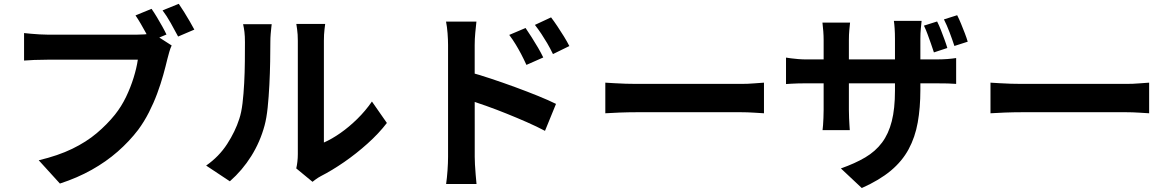

<svg xmlns="http://www.w3.org/2000/svg" viewBox="-20 -888 6020 987"><path d="M759 -842.6Q772.4 -823.7 786.7 -799.7Q801 -775.7 814.1 -752.4Q827.1 -729.1 835.8 -710.6L752.4 -675.6Q742.4 -696.3 729.8 -719.4Q717.3 -742.4 703.7 -765.7Q690.2 -788.9 676.6 -808.8ZM898.9 -868.4Q911.6 -850.3 926.6 -826.1Q941.6 -801.9 955.6 -777.8Q969.5 -753.7 979 -735.8L895.6 -700.2Q879.4 -731.2 857.9 -769.3Q836.5 -807.4 815.7 -834.6ZM862.5 -654.2Q855.6 -640.2 850.2 -620.8Q844.8 -601.4 840.5 -585Q831.9 -548.5 819.2 -502.8Q806.5 -457.1 788.3 -407.9Q770.1 -358.7 745.7 -310.7Q721.3 -262.6 690.2 -220.6Q644.9 -161.3 585.3 -109Q525.7 -56.7 451.5 -15.1Q377.3 26.6 288 55.6L179.1 -64.1Q278.8 -87.8 351.2 -123Q423.7 -158.2 477 -203.2Q530.3 -248.1 571 -298.7Q604.3 -340.6 628 -389.9Q651.6 -439.1 666.9 -488.7Q682.3 -538.2 688.5 -581.1Q673.7 -581.1 638.9 -581.1Q604.1 -581.1 557.8 -581.1Q511.6 -581.1 461 -581.1Q410.5 -581.1 363.3 -581.1Q316.1 -581.1 278.7 -581.1Q241.3 -581.1 222.7 -581.1Q188.4 -581.1 155.9 -579.8Q123.5 -578.5 103.7 -576.7V-718Q119.1 -716.3 140.4 -714.4Q161.8 -712.5 184.4 -711.2Q207 -709.9 223 -709.9Q238.8 -709.9 268.7 -709.9Q298.6 -709.9 337.3 -709.9Q376 -709.9 418.7 -709.9Q461.4 -709.9 503.6 -709.9Q545.8 -709.9 582.8 -709.9Q619.9 -709.9 647 -709.9Q674.1 -709.9 685.7 -709.9Q700.8 -709.9 722.5 -711.2Q744.2 -712.5 763.9 -717.6Z M1502.9 -22.3Q1506.4 -36.8 1508.7 -56.2Q1511 -75.5 1511 -95.7Q1511 -106.8 1511 -139.8Q1511 -172.9 1511 -219.9Q1511 -267 1511 -321.7Q1511 -376.5 1511 -432.1Q1511 -487.8 1511 -537.2Q1511 -586.5 1511 -624.1Q1511 -661.7 1511 -678.7Q1511 -712.6 1507.3 -737.6Q1503.5 -762.7 1503.3 -764.9H1651.6Q1651.4 -762.7 1648.2 -737.2Q1645 -711.8 1645 -677.9Q1645 -660.9 1645 -627.5Q1645 -594 1645 -550.3Q1645 -506.5 1645 -457.7Q1645 -408.9 1645 -361.2Q1645 -313.6 1645 -271.5Q1645 -229.5 1645 -199Q1645 -168.6 1645 -155.3Q1686 -173.3 1730.1 -204.2Q1774.2 -235 1816.4 -276.4Q1858.6 -317.7 1892 -366.1L1968.8 -255.9Q1927.7 -202.2 1869.5 -150Q1811.3 -97.8 1748.9 -54.7Q1686.5 -11.7 1629.7 17.3Q1613.6 26 1603.6 33.6Q1593.6 41.2 1586.5 46.6ZM1039.7 -36.8Q1106 -83.2 1147.8 -147.9Q1189.6 -212.5 1209.9 -276.4Q1220.9 -308.7 1226.7 -357.1Q1232.4 -405.5 1235.3 -461Q1238.2 -516.5 1238.7 -571.4Q1239.2 -626.3 1239.2 -671.5Q1239.2 -701.9 1236.6 -723.5Q1234 -745.1 1229.7 -763.5H1376.7Q1376.5 -761.6 1374.8 -747.5Q1373.1 -733.4 1371.5 -713.6Q1369.8 -693.8 1369.8 -673.1Q1369.8 -628.6 1368.8 -570.4Q1367.8 -512.2 1364.7 -451.1Q1361.6 -390 1356 -335.3Q1350.3 -280.7 1340.1 -243Q1317.3 -158.4 1271.6 -85.5Q1225.9 -12.6 1161.6 44Z M2681.7 -744.1Q2695.8 -723.7 2712.8 -696.9Q2729.8 -670.1 2745.7 -643.1Q2761.5 -616 2772.7 -592.6L2686.2 -554.4Q2671.5 -586.3 2658.4 -611.2Q2645.2 -636.1 2630.9 -659.7Q2616.7 -683.3 2597.8 -708.5ZM2812.8 -798.7Q2827.9 -779 2845.3 -753Q2862.7 -727 2879.1 -700.4Q2895.5 -673.7 2906.8 -651.3L2822.6 -610Q2807.1 -641.9 2792.7 -666.3Q2778.3 -690.7 2763.5 -713.1Q2748.7 -735.5 2729.8 -760ZM2283.3 -81.5Q2283.3 -100.6 2283.3 -144.2Q2283.3 -187.9 2283.3 -245.4Q2283.3 -303 2283.3 -365.7Q2283.3 -428.4 2283.3 -486.8Q2283.3 -545.2 2283.3 -590.2Q2283.3 -635.2 2283.3 -656.2Q2283.3 -683.1 2280.8 -716.9Q2278.2 -750.7 2272.9 -777H2429.1Q2426.3 -751 2423.2 -719.2Q2420.2 -687.4 2420.2 -656.2Q2420.2 -628.8 2420.2 -581Q2420.2 -533.1 2420.2 -474.6Q2420.2 -416.1 2420.3 -355.2Q2420.4 -294.3 2420.4 -238.7Q2420.4 -183 2420.4 -141.4Q2420.4 -99.7 2420.4 -81.5Q2420.4 -67.6 2421.6 -42.2Q2422.7 -16.8 2425.3 10.1Q2427.9 37.1 2429.6 57.9H2273.3Q2277.6 28.7 2280.5 -11.4Q2283.3 -51.6 2283.3 -81.5ZM2390.8 -518Q2440.6 -504.6 2502.4 -484.1Q2564.1 -463.6 2627.3 -440.5Q2690.4 -417.3 2746 -394.8Q2801.6 -372.2 2838.2 -353.9L2781.6 -215.3Q2739.3 -237.7 2688.3 -260.1Q2637.3 -282.5 2584.6 -303.7Q2531.9 -325 2481.8 -342.8Q2431.8 -360.7 2390.8 -374.2Z M3091.7 -463.1Q3110 -462.1 3138 -460.3Q3166.1 -458.5 3196.7 -457.6Q3227.3 -456.7 3252.6 -456.7Q3278.1 -456.7 3314.9 -456.7Q3351.6 -456.7 3395.3 -456.7Q3438.9 -456.7 3485.6 -456.7Q3532.3 -456.7 3578.1 -456.7Q3623.8 -456.7 3665 -456.7Q3706.2 -456.7 3738.4 -456.7Q3770.5 -456.7 3789.8 -456.7Q3825.1 -456.7 3856.2 -459.4Q3887.3 -462.1 3907.3 -463.1V-305.7Q3889.6 -306.7 3855.7 -308.9Q3821.9 -311.1 3790 -311.1Q3770.8 -311.1 3738.1 -311.1Q3705.4 -311.1 3664.4 -311.1Q3623.3 -311.1 3577.5 -311.1Q3531.8 -311.1 3485.1 -311.1Q3438.4 -311.1 3394.7 -311.1Q3351 -311.1 3314.3 -311.1Q3277.6 -311.1 3252.6 -311.1Q3210.3 -311.1 3165.2 -309.4Q3120.1 -307.7 3091.7 -305.7Z M4797.3 -777.6Q4807.1 -758.5 4816.8 -733.8Q4826.4 -709.1 4835.3 -684.9Q4844.2 -660.8 4849.9 -641.3L4780.9 -618.6Q4773.9 -640.4 4765.5 -664.2Q4757.1 -687.9 4748.3 -712Q4739.6 -736 4729.6 -756.2ZM4900.4 -809.8Q4910.4 -790.4 4920.4 -765.9Q4930.5 -741.4 4939.7 -717.4Q4949 -693.3 4954.7 -673.7L4886.2 -651.7Q4875.6 -684.2 4861.6 -721.3Q4847.6 -758.4 4832.4 -788.3ZM4711.3 -426.6Q4711.3 -333.6 4697.7 -258.1Q4684.2 -182.6 4651 -121.1Q4617.9 -59.6 4559.2 -10.5Q4500.4 38.5 4410.1 78.6L4302.7 -22.2Q4375.3 -47.7 4427.9 -78.8Q4480.6 -110 4514.3 -155.2Q4548 -200.3 4564.3 -264.9Q4580.7 -329.4 4580.7 -421.7V-687.7Q4580.7 -718.3 4579 -742Q4577.4 -765.7 4575.1 -780.6H4717.6Q4716.1 -765.7 4713.7 -742Q4711.3 -718.3 4711.3 -687.7ZM4349.9 -771.9Q4348.4 -757.8 4346.1 -734.4Q4343.8 -711 4343.8 -681.2V-323.9Q4343.8 -302.1 4344.8 -281.4Q4345.8 -260.7 4346.7 -245Q4347.6 -229.2 4348.4 -219.1H4208.4Q4210 -229.2 4211 -244.8Q4212 -260.5 4213 -281.2Q4214 -301.9 4214 -323.9V-681.8Q4214 -703.7 4212.3 -726.4Q4210.6 -749.2 4207.9 -771.9ZM4020.6 -592Q4030 -590.4 4045.9 -588.2Q4061.8 -586.1 4083 -584.3Q4104.2 -582.5 4129 -582.5H4784.7Q4825 -582.5 4850 -584.5Q4874.9 -586.5 4895.2 -589.6V-456.7Q4878.8 -458.2 4851.9 -459Q4825 -459.7 4785.5 -459.7H4129Q4104 -459.7 4083.6 -459.2Q4063.3 -458.7 4047.8 -457.7Q4032.3 -456.7 4020.6 -455.9Z M5071.7 -463.1Q5090 -462.1 5118 -460.3Q5146.1 -458.5 5176.7 -457.6Q5207.3 -456.7 5232.6 -456.7Q5258.1 -456.7 5294.9 -456.7Q5331.6 -456.7 5375.3 -456.7Q5418.9 -456.7 5465.6 -456.7Q5512.3 -456.7 5558.1 -456.7Q5603.8 -456.7 5645 -456.7Q5686.2 -456.7 5718.4 -456.7Q5750.5 -456.7 5769.8 -456.7Q5805.1 -456.7 5836.2 -459.4Q5867.3 -462.1 5887.3 -463.1V-305.7Q5869.6 -306.7 5835.7 -308.9Q5801.9 -311.1 5770 -311.1Q5750.8 -311.1 5718.1 -311.1Q5685.4 -311.1 5644.4 -311.1Q5603.3 -311.1 5557.5 -311.1Q5511.8 -311.1 5465.1 -311.1Q5418.4 -311.1 5374.7 -311.1Q5331 -311.1 5294.3 -311.1Q5257.6 -311.1 5232.6 -311.1Q5190.3 -311.1 5145.2 -309.4Q5100.1 -307.7 5071.7 -305.7Z"/></svg>

Font: Noto Sans KR Thin
Style: Regular
Weight: 100
Designer: Ryoko NISHIZUKA 西塚涼子 (kana, bopomofo & ideographs); Paul D. Hunt (Latin, Greek & Cyrillic); Sandoll Communications 산돌커뮤니
Foundry: Adobe
Version: Version 2.004-H2;hotconv 1.0.118;makeotfexe 2.5.65603